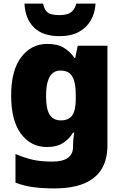

<svg xmlns="http://www.w3.org/2000/svg" viewBox="-20 -807 683 1067"><path d="M243 -563Q301 -563 336.5 -540.5Q372 -518 394 -485H398L412 -553H577V1Q577 79 545 132Q513 185 447.5 212.5Q382 240 282 240Q215 240 164 233Q113 226 66 208V49Q116 70 161 80.5Q206 91 271 91Q329 91 357.5 70Q386 49 386 9V-1Q386 -14 387.5 -32Q389 -50 392 -70H386Q367 -37 332 -13.5Q297 10 240 10Q152 10 97 -63Q42 -136 42 -276Q42 -416 98 -489.5Q154 -563 243 -563ZM315 -415Q289 -415 271 -399Q253 -383 244.5 -351.5Q236 -320 236 -273Q236 -201 256 -169.5Q276 -138 318 -138Q341 -138 357 -145.5Q373 -153 382.5 -167.5Q392 -182 396.5 -204Q401 -226 401 -256V-279Q401 -322 393.5 -352.5Q386 -383 367.5 -399Q349 -415 315 -415ZM511 -787Q508 -733 483.5 -692Q459 -651 416 -628.5Q373 -606 312 -606Q217 -606 168.5 -654.5Q120 -703 116 -787H219Q226 -759 237 -745.5Q248 -732 266.5 -727.5Q285 -723 312 -723Q334 -723 352 -728Q370 -733 383.5 -747Q397 -761 404 -787Z"/></svg>

Font: Noto Sans Armenian Black
Style: Regular
Weight: 900
Version: Version 2.007